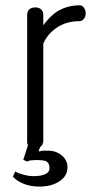

<svg xmlns="http://www.w3.org/2000/svg" viewBox="-20 -559 373 721"><path d="M67.4 41 82 47.9Q86.9 43.9 97.7 43Q106.4 42 116.2 42Q143.6 42 154.3 46.9Q166 53.7 166 73.2Q166 87.9 150.4 94.7Q134.8 102.5 105.5 102.5Q87.9 102.5 67.4 96.7Q47.9 91.8 37.1 85L28.3 104.5Q42 119.1 63.5 128.9Q90.8 141.6 127.9 141.6Q174.8 141.6 204.1 121.1Q233.4 101.6 233.4 69.3Q233.4 43 212.9 25.4Q191.4 6.8 160.2 6.8Q149.4 6.8 140.6 6.8Q132.8 7.8 125 9.8L129.9 -5.9Q135.7 -9.8 138.7 -15.6Q142.6 -22.5 142.6 -30.3V-395.5Q159.2 -432.6 193.4 -455.1Q229.5 -479.5 277.3 -479.5Q289.1 -479.5 295.9 -489.3Q301.8 -497.1 301.8 -509.8Q301.8 -521.5 294.9 -530.3Q289.1 -539.1 279.3 -539.1Q232.4 -539.1 194.3 -515.6Q166 -497.1 142.6 -463.9V-503.9Q142.6 -517.6 132.8 -525.4Q124 -531.2 112.3 -531.2Q99.6 -531.2 90.8 -524.4Q82 -516.6 82 -503.9V-31.2Q82 -26.4 82 -22.5Q83 -17.6 85 -13.7Z"/></svg>

Font: Gulim
Style: Regular
Weight: 400
Version: Version 2.21